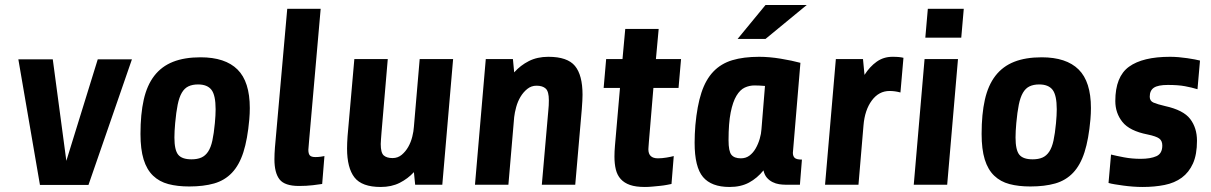

<svg xmlns="http://www.w3.org/2000/svg" viewBox="-20 -735 4819 764"><path d="M332 1H139L53 -499H190L244 -95L369 -499H505Z M974 -305Q974 -294 973.5 -283Q973 -272 972 -260Q965 -181 948.5 -129.5Q932 -78 903 -47.5Q874 -17 832 -5Q790 7 733 7Q686 7 650 -2.5Q614 -12 589 -36Q564 -60 551.5 -100.5Q539 -141 539 -202Q539 -281 552 -338.5Q565 -396 594 -433.5Q623 -471 668.5 -489Q714 -507 778 -507Q876 -507 925 -458.5Q974 -410 974 -305ZM835 -245Q838 -277 838 -300Q838 -356 821.5 -377.5Q805 -399 768 -399Q746 -399 730 -391.5Q714 -384 703.5 -366Q693 -348 687 -318.5Q681 -289 677 -245Q674 -212 674 -188Q674 -138 689 -119.5Q704 -101 742 -101Q765 -101 781 -108Q797 -115 808 -131.5Q819 -148 825 -175.5Q831 -203 835 -245Z M1262 -3Q1251 -1 1225 2Q1199 5 1170 5Q1113 5 1092.5 -21Q1072 -47 1072 -101Q1072 -112 1072.5 -123.5Q1073 -135 1074 -148L1123 -700H1256L1210 -176Q1207 -146 1207 -139Q1207 -123 1213 -116.5Q1219 -110 1235 -110Q1246 -110 1256.5 -111.5Q1267 -113 1271 -114Z M1523 -500 1498 -207Q1497 -193 1496 -180.5Q1495 -168 1495 -162Q1495 -127 1507 -116.5Q1519 -106 1542 -106Q1563 -106 1578.5 -119Q1594 -132 1604.5 -150.5Q1615 -169 1620.5 -191Q1626 -213 1627 -231L1650 -500H1783L1740 0H1632L1627 -50Q1603 -24 1570.5 -7.5Q1538 9 1495 9Q1420 9 1390.5 -29Q1361 -67 1361 -144Q1361 -155 1361.5 -167Q1362 -179 1363 -193L1390 -500Z M1870 0 1913 -500H2021L2026 -447Q2051 -475 2084.5 -492Q2118 -509 2162 -509Q2238 -509 2268 -472.5Q2298 -436 2298 -358Q2298 -338 2295 -300L2269 0H2136L2162 -297Q2163 -305 2163.5 -316Q2164 -327 2164 -336Q2164 -371 2151.5 -382.5Q2139 -394 2115 -394Q2094 -394 2078 -381Q2062 -368 2051 -349.5Q2040 -331 2034 -309Q2028 -287 2026 -269L2003 0Z M2580 -385 2562 -170Q2561 -156 2560.5 -149.5Q2560 -143 2560 -141Q2560 -105 2598 -105Q2614 -105 2632 -108Q2650 -111 2661 -114L2652 -3Q2647 -2 2634.5 0.5Q2622 3 2607 4.5Q2592 6 2576 7.5Q2560 9 2546 9Q2510 9 2487 1Q2464 -7 2450 -22.5Q2436 -38 2430.5 -60.5Q2425 -83 2425 -112Q2425 -122 2425.5 -133Q2426 -144 2427 -155L2447 -385H2382L2392 -500H2457L2468 -620H2601L2590 -500H2690L2680 -385Z M2747 -237Q2754 -314 2771 -366Q2788 -418 2818.5 -450Q2849 -482 2894 -495.5Q2939 -509 3001 -509Q3041 -509 3086.5 -501.5Q3132 -494 3165 -485L3135 -127Q3135 -114 3142 -107Q3149 -100 3171 -100L3163 0H3105Q3094 0 3080.5 -2Q3067 -4 3054 -10.5Q3041 -17 3031.5 -28Q3022 -39 3018 -57Q2993 -26 2960.5 -8.5Q2928 9 2883 9Q2811 9 2777.5 -30.5Q2744 -70 2744 -167Q2744 -200 2747 -237ZM2928 -105Q2948 -105 2962.5 -116Q2977 -127 2987 -144.5Q2997 -162 3003 -182.5Q3009 -203 3010 -221L3024 -393Q3013 -394 3002 -394.5Q2991 -395 2982 -395Q2962 -395 2943.5 -386.5Q2925 -378 2910.5 -354Q2896 -330 2887.5 -287.5Q2879 -245 2879 -177Q2879 -133 2890.5 -119Q2902 -105 2928 -105ZM2915 -580 3026 -715H3190L3026 -580Z M3263 0 3306 -500H3414L3420 -437Q3441 -470 3468.5 -489.5Q3496 -509 3531 -509Q3547 -509 3557 -508Q3567 -507 3575 -505L3563 -367Q3541 -373 3520 -373Q3477 -373 3449 -335Q3421 -297 3416 -236L3396 0Z M3662 -585 3672 -700H3815L3805 -585ZM3616 0 3659 -500H3792L3749 0Z M4321 -305Q4321 -294 4320.5 -283Q4320 -272 4319 -260Q4312 -181 4295.5 -129.5Q4279 -78 4250 -47.5Q4221 -17 4179 -5Q4137 7 4080 7Q4033 7 3997 -2.5Q3961 -12 3936 -36Q3911 -60 3898.5 -100.5Q3886 -141 3886 -202Q3886 -281 3899 -338.5Q3912 -396 3941 -433.5Q3970 -471 4015.5 -489Q4061 -507 4125 -507Q4223 -507 4272 -458.5Q4321 -410 4321 -305ZM4182 -245Q4185 -277 4185 -300Q4185 -356 4168.5 -377.5Q4152 -399 4115 -399Q4093 -399 4077 -391.5Q4061 -384 4050.5 -366Q4040 -348 4034 -318.5Q4028 -289 4024 -245Q4021 -212 4021 -188Q4021 -138 4036 -119.5Q4051 -101 4089 -101Q4112 -101 4128 -108Q4144 -115 4155 -131.5Q4166 -148 4172 -175.5Q4178 -203 4182 -245Z M4743 -175Q4743 -120 4727 -84.5Q4711 -49 4682.5 -28Q4654 -7 4614 1Q4574 9 4527 9Q4508 9 4488 7.5Q4468 6 4450 3.5Q4432 1 4416.5 -1.5Q4401 -4 4391 -7L4401 -120Q4421 -115 4452.5 -109Q4484 -103 4519 -103Q4558 -103 4581.5 -113.5Q4605 -124 4605 -156Q4605 -175 4592.5 -184Q4580 -193 4546 -200Q4475 -214 4446.5 -249.5Q4418 -285 4418 -333Q4418 -430 4472.5 -469.5Q4527 -509 4636 -509Q4652 -509 4670 -507.5Q4688 -506 4704.5 -503.5Q4721 -501 4734.5 -498.5Q4748 -496 4755 -494L4745 -380Q4722 -387 4695 -392Q4668 -397 4627 -397Q4588 -397 4571.5 -386Q4555 -375 4555 -350Q4555 -333 4570.5 -326.5Q4586 -320 4616 -313Q4689 -297 4716 -261.5Q4743 -226 4743 -175Z"/></svg>

Font: Share
Style: Bold Italic
Weight: 700
Designer: Ralph du Carrois
Version: Version 1.002